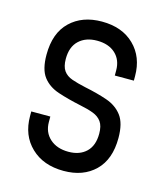

<svg xmlns="http://www.w3.org/2000/svg" viewBox="-91 -625 605 706"><g transform="rotate(15 212.0 -271.5)"><path d="M216 12Q138.5 12 91.8 -32.8Q45 -77.5 45 -151V-168.5H117.5V-148Q117.5 -108.5 144.2 -84.5Q171 -60.5 215 -60.5Q257.5 -60.5 282.5 -84.5Q307.5 -108.5 307.5 -154Q307.5 -183.5 296.2 -199.2Q285 -215 264 -223Q243 -231 213 -237Q163.5 -247.5 125.5 -260.2Q87.5 -273 66.2 -301Q45 -329 45 -384.5Q45 -467.5 90.8 -511.2Q136.5 -555 211 -555Q288.5 -555 334.2 -510.2Q380 -465.5 380 -392.5V-375.5H307.5V-395Q307.5 -435 281.8 -458.8Q256 -482.5 212 -482.5Q169 -482.5 143.2 -458.2Q117.5 -434 117.5 -388.5Q117.5 -359 128.8 -343.2Q140 -327.5 161.5 -320Q183 -312.5 213 -306Q262 -296 299.5 -283Q337 -270 358.5 -241.5Q380 -213 380 -157Q380 -75.5 335.2 -31.8Q290.5 12 216 12Z"/></g></svg>

Font: Mohave Light
Style: Regular
Weight: 400
Version: Version 2.003